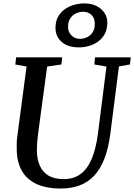

<svg xmlns="http://www.w3.org/2000/svg" viewBox="-20 -1072 770 1102"><path d="M662.5 -690.5 613.5 -306Q602.5 -221 579 -160.8Q555.5 -100.5 520 -63Q484.5 -25.5 437 -7.8Q389.5 10 330.5 10Q241.5 10 185.8 -17.8Q130 -45.5 103.5 -95.2Q77 -145 76 -211Q75.5 -229.5 76 -249.8Q76.5 -270 79.5 -291L132.5 -690.5L68 -701.5L72.5 -743H337L332.5 -702L250.5 -690L198 -299.5Q194.5 -272.5 193 -249Q191.5 -225.5 191.5 -205.5Q192.5 -158 208.5 -121.2Q224.5 -84.5 258.2 -64.2Q292 -44 346.5 -44Q402.5 -44 442 -72.8Q481.5 -101.5 506.2 -160Q531 -218.5 542.5 -307L591 -690L521.5 -702L525.5 -743H730.5L726 -702ZM432.5 -800Q370 -800 334.2 -831.2Q298.5 -862.5 298.5 -911.5Q298.5 -949 313.2 -975.8Q328 -1002.5 352.5 -1019.5Q377 -1036.5 406.2 -1044.5Q435.5 -1052.5 464.5 -1052.5Q504 -1052.5 533.5 -1037.8Q563 -1023 579.5 -998.2Q596 -973.5 596 -943Q596 -895 572.5 -863Q549 -831 511.5 -815.5Q474 -800 432.5 -800ZM438 -849Q459 -849 478.8 -858Q498.5 -867 511.2 -886Q524 -905 524 -935Q524 -969.5 504.8 -987Q485.5 -1004.5 457.5 -1004.5Q436.5 -1004.5 416.5 -995.2Q396.5 -986 383.5 -966.8Q370.5 -947.5 370.5 -917.5Q370.5 -889 390 -869Q409.5 -849 438 -849Z"/></svg>

Font: Merriweather 36pt Medium
Style: Italic
Weight: 500
Italic angle: -7.8°
Version: Version 2.101